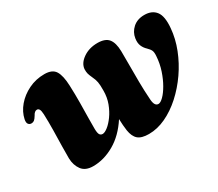

<svg xmlns="http://www.w3.org/2000/svg" viewBox="-95 -682 1020 897"><g transform="rotate(-30 415.0 -233.5)"><path d="M106.5 -75Q106 -100.5 107 -140.2Q108 -180 108.8 -225Q109.5 -270 108 -312Q107 -332 102.5 -339.5Q98 -347 90.5 -347Q77 -347 67.5 -328Q59 -314 52.5 -309Q46 -304 37.5 -304Q26.5 -304 20.8 -312Q15 -320 18.5 -337Q26 -373 52.2 -404Q78.5 -435 117.8 -454.2Q157 -473.5 203.5 -473.5Q246 -473.5 261.8 -447.8Q277.5 -422 279.5 -368Q281.5 -320.5 281 -274Q280.5 -227.5 279.8 -190.5Q279 -153.5 279.5 -133.5Q280 -111 285.2 -103Q290.5 -95 300.5 -95Q312 -95 329.2 -108.5Q346.5 -122 363.8 -146Q381 -170 392.8 -201.2Q404.5 -232.5 404.5 -268.5Q405 -299 402 -315Q399 -331 390 -349.5Q383 -364.5 380.2 -374.8Q377.5 -385 378 -399.5Q380.5 -430 413.2 -452.8Q446 -475.5 491 -475.5Q532.5 -475.5 550 -454Q567.5 -432.5 568.5 -387Q569 -359 568.8 -315.2Q568.5 -271.5 569 -221.2Q569.5 -171 573 -123Q575.5 -86 596.5 -86Q607.5 -86 623.8 -102Q640 -118 656.2 -146Q672.5 -174 684.5 -210Q696.5 -246 699 -285.5Q700.5 -305 696 -315Q691.5 -325 679 -337Q665.5 -349.5 658.8 -365.8Q652 -382 655.5 -405.5Q660 -436.5 684 -458Q708 -479.5 746 -479.5Q787 -479.5 807.5 -453Q828 -426.5 822.5 -364.5Q818 -310 796.8 -255.8Q775.5 -201.5 742 -153.2Q708.5 -105 666.8 -67.2Q625 -29.5 579.2 -8Q533.5 13.5 488 13.5Q448 13.5 429.8 -2.5Q411.5 -18.5 406 -53.5Q402 -81.5 401 -117Q358.5 -51.5 302 -19Q245.5 13.5 187.5 13.5Q145.5 13.5 126.5 -12.2Q107.5 -38 106.5 -75Z"/></g></svg>

Font: Fraunces 9pt
Style: Bold Italic
Weight: 700
Italic angle: -16°
Version: Version 1.000;[b76b70a41]